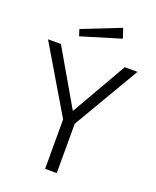

<svg xmlns="http://www.w3.org/2000/svg" viewBox="-169 -1035 918 1131"><g transform="rotate(20 290.5 -469.0)"><path d="M403 -938 163 -843 176 -802 423 -877ZM571 -723H491L292 -376L91 -723H10L255 -310V0H328V-309Z"/></g></svg>

Font: United Sans Light
Style: Regular
Weight: 300
Designer: Pablo Impallari, Rodrigo Fuenzalida (Modified by Dan O. Williams)
Version: Version 1.000;PS 001.000;hotconv 1.0.88;makeotf.lib2.5.64775